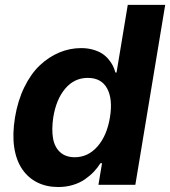

<svg xmlns="http://www.w3.org/2000/svg" viewBox="-20 -747 688 776"><path d="M215.6 8.9Q168.3 8.9 131.2 -9.4Q94.1 -27.7 69.8 -63.2Q45.5 -98.7 37.5 -151.1Q29.5 -203.5 40.5 -272Q51.8 -340.2 78.3 -394.5Q104.8 -448.9 141 -483Q177.2 -517 219.6 -534.8Q262.1 -552.6 307.9 -552.6Q334.2 -552.6 356 -546.3Q377.8 -540.1 392.6 -530.5Q407.3 -521 418.5 -507.6Q429.7 -494.3 436.1 -481.4Q442.5 -468.4 446.4 -453.8H451L496.4 -727.3H647.7L527 0H377.8L392.4 -87.4H386Q374.3 -68.9 359.2 -52.9Q344.1 -36.9 323.3 -22.4Q302.6 -7.8 274.7 0.5Q246.8 8.9 215.6 8.9ZM282 -111.5Q335.9 -111.5 374.1 -155.2Q412.3 -198.9 424.4 -272.7Q436.4 -346.6 413 -389.4Q389.6 -432.2 334.9 -432.2Q280.2 -432.2 243.6 -388.8Q207 -345.5 195.3 -272.7Q188.2 -224.4 194.2 -188.6Q200.3 -152.7 222.8 -132.1Q245.4 -111.5 282 -111.5Z"/></svg>

Font: Karasuma Gothic
Style: Bold Italic
Weight: 700
Italic angle: 9.39998°
Designer: Rasmus Andersson / Ryoko Nishizuka
Foundry: Genbu
Version: Version 1.00